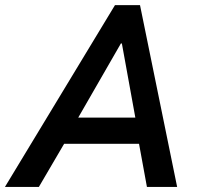

<svg xmlns="http://www.w3.org/2000/svg" viewBox="-63 -740 782 760"><path d="M392.1 -719.7H491.2L638.2 0H518.6L487.3 -170.9H190.9L90.8 0H-43.5ZM472.7 -274.4 419.4 -567.9H415.5L246.6 -274.4Z"/></svg>

Font: Reddit Sans Fudge SmBold Italic
Style: Regular
Weight: 600
Italic angle: -11.25°
Designer: Stephen Hutchings
Version: Version 1.013